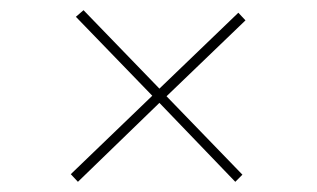

<svg xmlns="http://www.w3.org/2000/svg" viewBox="-20 -497 622 377"><path d="M442 -140 293 -295 133 -140 119 -155 279 -309 129 -464 144 -477 293 -323 448 -472 462 -457 307 -308 456 -154Z"/></svg>

Font: Literata 72pt SemiBold
Style: Italic
Weight: 600
Italic angle: -2°
Designer: Latin by Veronika Burian and Jose Scaglione. Greek by Irene Vlachou. Cyrillic by Vera Evstafieva
Foundry: TypeTogether
Version: Version 3.002